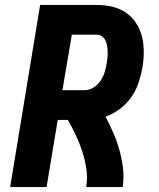

<svg xmlns="http://www.w3.org/2000/svg" viewBox="-20 -755 640 775"><path d="M21 0 142 -735H369Q393 -735 416 -731.5Q439 -728 460.5 -719Q482 -710 499 -696Q516 -682 528.5 -663Q541 -644 548.5 -622.5Q556 -601 558.5 -577.5Q561 -554 560 -530Q559 -506 555 -482Q549 -451 539 -420.5Q529 -390 510 -363Q491 -336 464 -315.5Q437 -295 406 -284Q423 -252 437.5 -218.5Q452 -185 462 -149.5Q472 -114 476.5 -76Q481 -38 475 0H328Q334 -37 328.5 -73.5Q323 -110 312 -144Q301 -178 286 -209.5Q271 -241 254 -271H213L168 0ZM232 -391H322Q341 -391 358 -402Q375 -413 386 -429.5Q397 -446 402.5 -464Q408 -482 411 -501Q413 -512 414 -524Q415 -536 414.5 -548Q414 -560 412 -571.5Q410 -583 405 -593Q400 -603 390.5 -609Q381 -615 369 -615H270Z"/></svg>

Font: Iosevka Curly HvExObl
Style: Regular
Weight: 900
Width: 7
Italic angle: -9°
Monospace: yes
Designer: Belleve Invis
Foundry: Belleve Invis
Version: Version 11.1.0; ttfautohint (v1.8.3)